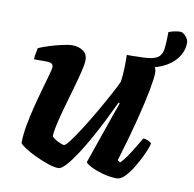

<svg xmlns="http://www.w3.org/2000/svg" viewBox="-73 -704 788 778"><g transform="rotate(10 321.0 -315.0)"><path d="M475 -464Q467 -464 457 -465.5Q447 -467 437 -470L438 -500Q480 -500 505 -503.5Q530 -507 542 -518.5Q554 -530 557 -554Q560 -578 560 -620Q572 -625 585 -627.5Q598 -630 608 -630Q619 -630 630.5 -616.5Q642 -603 642 -591Q642 -555 619.5 -526Q597 -497 559.5 -480.5Q522 -464 475 -464ZM216 0Q199 0 172.5 -9Q146 -18 118.5 -31Q91 -44 72.5 -56.5Q54 -69 52 -75Q52 -106 59 -145.5Q66 -185 76.5 -226.5Q87 -268 97.5 -304.5Q108 -341 115 -366.5Q122 -392 122 -398Q122 -410 114 -413.5Q106 -417 92 -417H43Q43 -430 46 -443.5Q49 -457 50 -464Q65 -471 91.5 -479.5Q118 -488 145 -494Q172 -500 186 -500Q212 -500 230.5 -487.5Q249 -475 249 -450Q249 -433 241 -400.5Q233 -368 221.5 -328Q210 -288 198.5 -247.5Q187 -207 179.5 -174Q172 -141 172 -123Q181 -113 198 -104.5Q215 -96 223 -96Q229 -96 246 -118.5Q263 -141 286 -177Q309 -213 332.5 -253.5Q356 -294 375.5 -330Q395 -366 405 -388Q409 -413 410 -444.5Q411 -476 410 -500Q461 -500 488 -494.5Q515 -489 525.5 -477.5Q536 -466 536 -448Q536 -427 526.5 -376Q517 -325 497.5 -248.5Q478 -172 448 -73L459 -66Q470 -76 484 -96Q498 -116 511.5 -139Q525 -162 535 -178Q544 -178 555.5 -173Q567 -168 569 -163Q564 -142 551 -114.5Q538 -87 522 -60.5Q506 -34 489 -17Q472 0 457 0Q429 0 400 -8Q371 -16 350 -26.5Q329 -37 326 -44L376 -188Q388 -223 399 -254Q410 -285 416 -301L411 -304Q395 -270 374.5 -229Q354 -188 331.5 -147.5Q309 -107 287 -73.5Q265 -40 246.5 -20Q228 0 216 0Z"/></g></svg>

Font: Texturina Medium 12pt ExtraBold
Style: Italic
Weight: 800
Italic angle: -11°
Version: Version 1.002